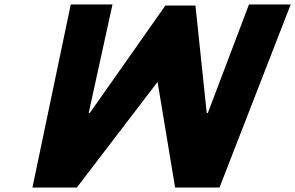

<svg xmlns="http://www.w3.org/2000/svg" viewBox="-20 -845 1330 865"><path d="M486.8 -825H298.8L126.1 0H326.1L689.9 -476L768.9 0H968.9L1289.7 -825H1101.7L916.4 -336H911.4L860.5 -820H725L384.6 -336H379.6Z"/></svg>

Font: Hussar
Style: BdSuprExtOblThree
Weight: 700
Foundry: Cannot Into Space Fonts
Version: Version 2.00